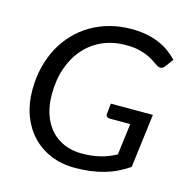

<svg xmlns="http://www.w3.org/2000/svg" viewBox="-99 -744 828 846"><g transform="rotate(15 315.5 -321.0)"><path d="M328.1 -62Q353 -62 374.3 -64.7Q395.5 -67.4 414.1 -72Q432.6 -76.7 449.7 -83.7Q466.8 -90.8 483.4 -99.6L501.5 -242.7H407.7Q399.4 -242.7 394.5 -247.3Q389.6 -252 390.6 -258.8L395.5 -307.6H587.4L556.6 -62Q531.2 -44.9 504.6 -32Q478 -19 448.5 -10.5Q418.9 -2 385.7 2.4Q352.5 6.8 314.5 6.8Q253.4 6.8 203.9 -14.2Q154.3 -35.2 119.1 -72.8Q84 -110.4 64.9 -162.4Q45.9 -214.4 45.9 -276.9Q45.9 -332 57.9 -380.9Q69.8 -429.7 92 -471.2Q114.3 -512.7 146 -545.7Q177.7 -578.6 217 -601.6Q256.3 -624.5 302.2 -636.7Q348.1 -648.9 398.9 -648.9Q438 -648.9 469.7 -642.6Q501.5 -636.2 527.3 -625Q553.2 -613.8 574 -598.6Q594.7 -583.5 611.8 -565.4L585 -529.3Q570.3 -509.3 549.3 -522Q539.1 -528.3 526.6 -537.1Q514.2 -545.9 496.3 -554.2Q478.5 -562.5 453.6 -568.4Q428.7 -574.2 393.6 -574.2Q335.9 -574.2 288.3 -553.5Q240.7 -532.7 206.3 -494.1Q171.9 -455.6 152.8 -401.4Q133.8 -347.2 133.8 -279.8Q133.8 -229 147.7 -188.7Q161.6 -148.4 187 -120.4Q212.4 -92.3 248.3 -77.1Q284.2 -62 328.1 -62Z"/></g></svg>

Font: Carlito
Style: Italic
Weight: 400
Italic angle: -7°
Designer: Lukasz Dziedzic
Foundry: tyPoland Lukasz Dziedzic
Version: Version 1.104